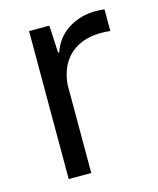

<svg xmlns="http://www.w3.org/2000/svg" viewBox="-87 -595 540 658"><g transform="rotate(-15 183.0 -266.0)"><path d="M76 0V-525H148L153 -428H157Q174 -478 217 -505Q260 -532 313 -532Q322 -532 330 -531.5Q338 -531 345 -530V-453Q338 -454 330 -454.5Q322 -455 313 -455Q267 -455 233 -438Q199 -421 179.5 -389.5Q160 -358 156 -313V0Z"/></g></svg>

Font: Mona Sans ExtraLight
Style: Regular
Weight: 400
Version: Version 2.000